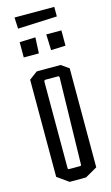

<svg xmlns="http://www.w3.org/2000/svg" viewBox="-133 -922 563 970"><g transform="rotate(-15 149.0 -437.0)"><path d="M45 -42V-550L88 -582H213L253 -554V-36L190 0H104ZM173 -63Q179 -63 180.5 -64.5Q182 -66 182 -69L192 -521Q192 -526 190.5 -528Q189 -530 183 -530H121Q112 -530 112 -521V-69Q112 -66 113.5 -64.5Q115 -63 121 -63ZM43 -747 126 -750 122 -667H43ZM183 -750H262V-670L186 -667ZM50 -874H258V-824L53 -815Z"/></g></svg>

Font: Bahianita
Style: Regular
Weight: 400
Designer: Pablo Cosgaya & Dani Raskovsky
Foundry: Pablo Cosgaya & Dani Raskovsky
Version: Version 1.008